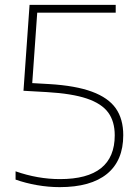

<svg xmlns="http://www.w3.org/2000/svg" viewBox="-20 -760 559 789"><path d="M486.5 -204.5Q486.5 -100 419.8 -45.5Q353 9 225 9Q179.5 9 132.2 0.8Q85 -7.5 44 -22V-56Q135.5 -24 226.5 -24Q451.5 -24 451.5 -204Q451.5 -261 424.5 -297.8Q397.5 -334.5 336.8 -355Q276 -375.5 173.5 -381.5L76.5 -387L101.5 -740H455.5V-708H133L112.5 -418.5L182.5 -414.5Q291 -408 358 -383.2Q425 -358.5 455.8 -314.8Q486.5 -271 486.5 -204.5Z"/></svg>

Font: Encode Sans Semi Expanded Thin
Style: Regular
Weight: 250
Width: 6
Designer: Multiple Designers
Foundry: Impallari Type
Version: Version 2.000